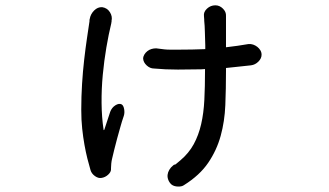

<svg xmlns="http://www.w3.org/2000/svg" viewBox="-20 -621 1240 723"><path d="M791 -601Q807 -601 819.5 -588.5Q832 -576 831 -561V-443Q875 -448 915 -455Q925 -456 933.5 -453Q942 -450 949 -444.5Q956 -439 960.5 -431.5Q965 -424 965 -415Q965 -401 953 -389Q941 -377 925 -375L869 -369Q851 -367 831 -365V-354Q831 -287 828.5 -225.5Q826 -164 811 -109.5Q796 -55 764 -8Q732 39 673 76Q665 82 650 81.5Q635 81 626 74Q618 67 614 57Q610 47 611 37.5Q612 28 617.5 18.5Q623 9 632 2Q635 -1 637 -1Q639 -1 641 -2Q643 -3 647 -7L659 -17Q691 -44 709.5 -78Q728 -112 737.5 -153.5Q747 -195 749.5 -245Q752 -295 752 -354V-361Q745 -361 738 -360Q699 -359 650 -359Q626 -359 603.5 -360Q581 -361 560 -363Q545 -363 532.5 -374.5Q520 -386 519 -400Q519 -408 523.5 -415.5Q528 -423 535 -428.5Q542 -434 550.5 -436.5Q559 -439 568 -439Q577 -438 584 -437Q591 -436 600 -435Q609 -434 622 -434H652Q704 -434 753 -436V-450Q752 -476 751.5 -500.5Q751 -525 749 -543V-548Q749 -551 748.5 -554Q748 -557 748 -561Q746 -576 759.5 -588.5Q773 -601 791 -601ZM365 -594Q384 -591 394 -575Q404 -559 400 -542Q400 -542 400 -542Q401 -542 400 -540Q400 -539 399 -533Q389 -492 380.5 -442Q372 -392 367 -339Q362 -286 362.5 -232.5Q363 -179 370 -133Q370 -131 371 -131Q372 -131 373 -133Q378 -148 383.5 -165Q389 -182 395 -200Q401 -216 414.5 -224.5Q428 -233 438 -228Q445 -224 447.5 -210Q450 -196 446 -184Q439 -164 433 -142Q427 -120 421 -99Q415 -78 410.5 -58.5Q406 -39 402 -23Q400 -15 399 -5Q398 5 398 12V17Q398 27 387 37Q376 47 362 49Q350 51 337.5 42Q325 33 321 20Q315 0 309 -24Q303 -48 298 -76Q293 -104 289.5 -136.5Q286 -169 286 -208Q286 -257 289 -305Q292 -353 297 -396.5Q302 -440 307.5 -477Q313 -514 317 -541V-546Q317 -548 318 -550Q321 -568 334.5 -581.5Q348 -595 365 -594Z"/></svg>

Font: Maple Mono NF CN
Style: Regular
Weight: 400
Monospace: yes
Designer: subframe7536
Version: Version 7.000